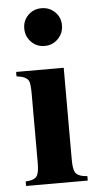

<svg xmlns="http://www.w3.org/2000/svg" viewBox="-52 -732 381 765"><g transform="rotate(-5 139.0 -350.0)"><path d="M219.2 -625.5Q219.2 -593.8 197.3 -571.5Q175.3 -549.3 143.6 -549.3Q111.8 -549.3 90.1 -571.5Q68.4 -593.8 68.4 -625.5Q68.4 -657.2 90.1 -678.7Q111.8 -700.2 143.6 -700.2Q175.3 -700.2 197.3 -678.7Q219.2 -657.2 219.2 -625.5ZM267.6 0H21V-18.1Q56.2 -19.5 66.9 -36.1Q75.2 -49.3 75.2 -89.4V-362.8Q75.2 -405.3 69.3 -416Q60.1 -433.6 21 -438.5V-456.1H211.4V-89.4Q211.4 -51.3 219.2 -38.1Q230.5 -19.5 267.6 -18.1Z"/></g></svg>

Font: Dai Banna SIL Book
Style: Bold
Weight: 700
Designer: Victor Gaultney
Foundry: SIL International
Version: Version 2.000